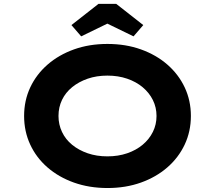

<svg xmlns="http://www.w3.org/2000/svg" viewBox="-20 -937 1082 967"><path d="M521.5 10Q429.3 10 352.3 -17.5Q275.3 -45 219 -94Q162.7 -143 132.1 -209.1Q101.4 -275.1 101.4 -352.9Q101.4 -430.6 132.3 -496.7Q163.3 -562.7 219.6 -611.7Q275.9 -660.7 352.6 -688.2Q429.3 -715.7 520.9 -715.7Q613.1 -715.7 689.8 -688.2Q766.6 -660.7 822.9 -611.7Q879.2 -562.7 910.3 -496.7Q941.4 -430.6 941.4 -353.4Q941.4 -275.1 910.3 -209.1Q879.2 -143 822.9 -94Q766.6 -45 689.8 -17.5Q613.1 10 521.5 10ZM520.9 -149.5Q575.2 -149.5 620.4 -165Q665.7 -180.5 698.6 -208.1Q731.6 -235.7 750 -272.8Q768.3 -309.8 768.3 -352.9Q768.3 -396 750 -433Q731.6 -470 698.6 -497.6Q665.7 -525.2 620.4 -540.7Q575.2 -556.2 520.9 -556.2Q466.7 -556.2 421.7 -540.7Q376.8 -525.2 343.5 -498.1Q310.2 -471 292.4 -434Q274.6 -397 274.6 -352.9Q274.6 -309.8 292.4 -272.3Q310.2 -234.7 343.5 -207.6Q376.8 -180.5 421.7 -165Q466.7 -149.5 520.9 -149.5ZM388.9 -753.9 339.8 -810.7 475.9 -917.4H565.5L701.6 -810.7L652.5 -753.9L505.9 -825.2H535.5Z"/></svg>

Font: Lexend Peta
Style: Regular
Weight: 400
Designer: Bonnie Shaver-Troup, Thomas Jockin
Foundry: Lexend
Version: Version 1.007